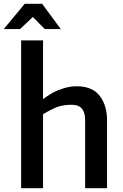

<svg xmlns="http://www.w3.org/2000/svg" viewBox="-87 -997 654 1017"><path d="M25 0V-783H141V-472Q143 -474 161.5 -486.5Q180 -499 198.5 -509Q217 -519 250.5 -529.5Q284 -540 319 -540Q402 -540 441 -489.5Q480 -439 480 -360V0H364V-361Q364 -442 294 -442Q248 -442 217 -430.5Q186 -419 141 -392V0ZM-67 -843 44 -977H136L235 -843H150L87 -907L19 -843Z"/></svg>

Font: Exo
Style: DemiBold
Weight: 600
Designer: Natanael Gama
Version: Version 1.00